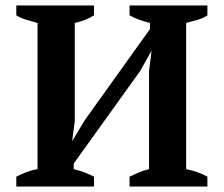

<svg xmlns="http://www.w3.org/2000/svg" viewBox="-20 -682 818 702"><path d="M323.7 0H39.6V-36.1Q57.6 -45.4 77.4 -53Q97.2 -60.5 117.2 -63.5V-598.1Q98.1 -603.5 77.4 -609.4Q56.6 -615.2 39.6 -626V-662.1H323.7V-626Q310.1 -617.2 292 -609.9Q273.9 -602.5 253.4 -598.1V-239.3L243.7 -165.5L290 -242.7L528.3 -575.7V-598.1Q483.9 -608.9 453.6 -626V-662.1H738.3V-626Q722.2 -615.2 701.9 -609.4Q681.6 -603.5 660.6 -598.1V-63.5Q682.6 -59.6 701.9 -52.5Q721.2 -45.4 738.3 -36.1V0H453.6V-36.1Q466.8 -42.5 485.4 -50.5Q503.9 -58.6 524.9 -63.5V-421.4L534.2 -496.6L491.7 -421.4L249.5 -84V-63.5Q271.5 -58.6 290.3 -51Q309.1 -43.5 323.7 -36.1Z"/></svg>

Font: PT Astra Serif
Style: Bold
Weight: 700
Designer: A.Korolkova, I. Chaeva
Foundry: ParaType Ltd
Version: Version 1.002